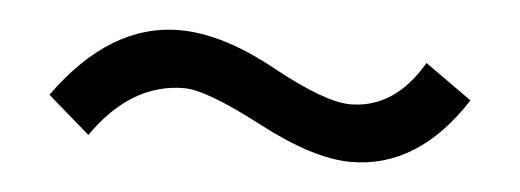

<svg xmlns="http://www.w3.org/2000/svg" viewBox="-27 -387 653 241"><g transform="rotate(5 299.5 -267.0)"><path d="M204 -268Q137 -268 89 -199L36 -245Q104 -340 192 -340Q246 -340 313.5 -303Q381 -266 413 -266Q469 -266 504 -326L563 -284Q505 -194 420 -194Q373 -194 302.5 -231Q232 -268 204 -268Z"/></g></svg>

Font: Hind Mysuru
Style: Regular
Weight: 400
Designer: Manushi Parikh, Hitesh Malaviya
Foundry: Indian Type Foundry
Version: Version 0.703;PS 1.0;hotconv 1.0.86;makeotf.lib2.5.63406